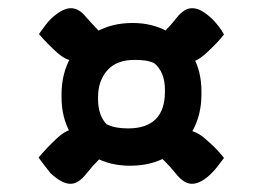

<svg xmlns="http://www.w3.org/2000/svg" viewBox="-20 -532 640 468"><path d="M258 -422Q255 -420 252.5 -417.5Q250 -415 246 -411Q227 -392 204.5 -385Q182 -378 160 -382.5Q138 -387 120 -403Q109 -413 97 -425Q85 -437 75 -449Q82 -459 89.5 -469Q97 -479 104 -486Q118 -499 130 -505.5Q142 -512 153 -512Q173 -512 191 -489Q207 -471 223.5 -454Q240 -437 258 -422ZM344 -422Q362 -436 379 -453Q396 -470 410 -488Q429 -512 448 -512Q460 -512 471.5 -505.5Q483 -499 497 -486Q505 -478 512.5 -468.5Q520 -459 526 -448Q516 -435 503.5 -422.5Q491 -410 479 -399Q459 -382 438 -378Q417 -374 396 -382.5Q375 -391 355 -410Q353 -412 351.5 -413.5Q350 -415 349 -416Q348 -417 346.5 -419Q345 -421 344 -422ZM343 -174Q346 -177 348.5 -179.5Q351 -182 355 -185Q384 -214 419 -216Q454 -218 481 -193Q493 -183 504.5 -171.5Q516 -160 526 -147Q519 -138 511.5 -128Q504 -118 496 -110Q483 -97 471 -90.5Q459 -84 448 -84Q429 -84 410 -107Q395 -126 378 -142.5Q361 -159 343 -174ZM256 -174Q238 -160 221.5 -143.5Q205 -127 190 -108Q171 -84 152 -84Q141 -84 129 -90.5Q117 -97 103 -110Q96 -119 88.5 -128.5Q81 -138 74 -148Q85 -161 97 -173.5Q109 -186 121 -197Q141 -215 162 -218.5Q183 -222 204 -214Q225 -206 245 -186Q247 -184 248.5 -182.5Q250 -181 251 -180Q252 -179 253.5 -177.5Q255 -176 256 -174ZM130 -302Q130 -353 152.5 -392.5Q175 -432 214 -454Q253 -476 303 -476Q351 -476 389 -455Q427 -434 449 -397Q471 -360 471 -309V-302Q471 -251 448.5 -211.5Q426 -172 387 -150Q348 -128 297 -128Q249 -128 211.5 -148.5Q174 -169 152 -207Q130 -245 130 -295ZM219 -290Q219 -270 224.5 -254.5Q230 -239 240 -229Q253 -223 266 -221Q279 -219 292 -219Q337 -219 359.5 -241.5Q382 -264 382 -308V-314Q382 -335 375.5 -351Q369 -367 356 -378Q345 -383 333.5 -384.5Q322 -386 308 -386Q264 -386 241.5 -360.5Q219 -335 219 -295Z"/></svg>

Font: Recursive Monospace Casual SemiBold
Style: Regular
Weight: 600
Version: Version 1.047